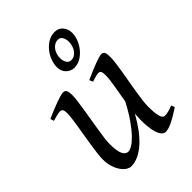

<svg xmlns="http://www.w3.org/2000/svg" viewBox="-206 -789 910 910"><g transform="rotate(-45 249.5 -334.0)"><path d="M476.1 -33.2Q436.5 -6.8 408.9 6.6Q381.3 20 362.8 20Q353.5 20 344.5 11.5Q335.4 2.9 328.9 -16.6Q322.3 -36.1 319.6 -67.6Q316.9 -99.1 320.3 -145Q300.3 -108.9 278.1 -78.6Q255.9 -48.3 231.9 -26.4Q208 -4.4 182.6 7.8Q157.2 20 130.9 20Q121.1 20 108.6 12.5Q96.2 4.9 85.2 -10.3Q74.2 -25.4 66.7 -47.9Q59.1 -70.3 59.1 -100.1Q59.1 -114.7 61.8 -137.2Q64.5 -159.7 68.4 -185.5Q72.3 -211.4 77.1 -239.3Q82 -267.1 85.9 -292.5Q89.8 -317.9 92.5 -338.4Q95.2 -358.9 95.2 -371.1Q95.2 -382.3 93.8 -388.9Q92.3 -395.5 89.6 -398.7Q86.9 -401.9 83.3 -402.8Q79.6 -403.8 75.2 -403.8Q70.8 -403.8 62.5 -402.1Q54.2 -400.4 45.9 -397.9Q36.1 -395.5 24.9 -392.1L19 -410.2Q39.6 -419.4 60.3 -428Q81.1 -436.5 98.6 -442.9Q116.2 -449.2 129.6 -453.1Q143.1 -457 148.9 -457Q163.1 -457 168 -447.8Q172.9 -438.5 172.9 -416Q172.9 -401.9 169.9 -378.9Q167 -356 162.6 -328.6Q158.2 -301.3 153.3 -272Q148.4 -242.7 144 -215.3Q139.6 -188 136.7 -165Q133.8 -142.1 133.8 -127.9Q133.8 -81.1 143.8 -60.1Q153.8 -39.1 171.9 -39.1Q181.6 -39.1 197.8 -48.6Q213.9 -58.1 234.4 -79.3Q254.9 -100.6 279.1 -134.8Q303.2 -168.9 329.1 -218.3Q332.5 -239.3 336.2 -260.5Q339.8 -281.7 343.3 -301.5Q346.7 -321.3 348.9 -339.1Q351.1 -356.9 351.1 -371.1Q351.1 -382.3 349.9 -388.9Q348.6 -395.5 346.2 -398.7Q343.8 -401.9 340.6 -402.8Q337.4 -403.8 333 -403.8Q328.6 -403.8 321 -402.1Q313.5 -400.4 305.7 -397.9Q296.9 -395.5 287.1 -392.1L279.8 -410.2Q300.3 -419.4 320.3 -428Q340.3 -436.5 357.2 -442.9Q374 -449.2 386.7 -453.1Q399.4 -457 405.8 -457Q419.4 -457 423.8 -447.8Q428.2 -438.5 428.2 -416Q428.2 -401.9 425.3 -379.2Q422.4 -356.4 418 -329.3Q413.6 -302.2 408.2 -272.7Q402.8 -243.2 398.4 -215.6Q394 -188 391.1 -164.1Q388.2 -140.1 388.2 -124Q388.2 -79.6 394.5 -58.3Q400.9 -37.1 413.1 -37.1Q425.8 -37.1 438.7 -40.3Q451.7 -43.5 469.2 -50.8ZM340.3 -606.9Q340.3 -624 333 -637.5Q325.7 -650.9 310.5 -650.9Q296.9 -650.9 286.6 -644.5Q276.4 -638.2 269.3 -628.2Q262.2 -618.2 258.8 -606Q255.4 -593.8 255.4 -582Q255.4 -564 263.4 -550.5Q271.5 -537.1 286.6 -537.1Q299.8 -537.1 309.8 -543.7Q319.8 -550.3 326.7 -560.3Q333.5 -570.3 336.9 -582.8Q340.3 -595.2 340.3 -606.9ZM381.3 -625Q381.3 -605 372.8 -583.3Q364.3 -561.5 349.4 -543.2Q334.5 -524.9 314.7 -512.9Q294.9 -501 272.5 -501Q259.8 -501 249 -505.9Q238.3 -510.7 230.5 -519Q222.7 -527.3 218.5 -538.1Q214.4 -548.8 214.4 -561Q214.4 -583 222.9 -605.5Q231.4 -627.9 246.3 -646.2Q261.2 -664.6 281.2 -676.3Q301.3 -688 324.2 -688Q350.1 -688 365.7 -670.2Q381.3 -652.3 381.3 -625Z"/></g></svg>

Font: Gentium Plus Viet
Style: Italic
Weight: 400
Italic angle: -8°
Designer: J. Victor Gaultney, Annie Olsen, Iska Routamaa, Becca Hirsbrunner
Foundry: SIL International
Version: Version 5.000